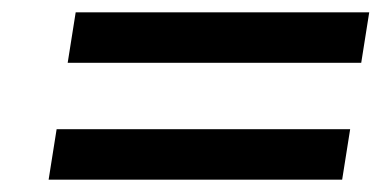

<svg xmlns="http://www.w3.org/2000/svg" viewBox="-20 -440 620 312"><path d="M59 -148H536L549 -230H72ZM90 -338H567L580 -420H103Z"/></svg>

Font: Charger Pro
Style: BdExtObl
Weight: 700
Designer: Jasper
Foundry: Cannot Into Space Fonts
Version: Version 1.09